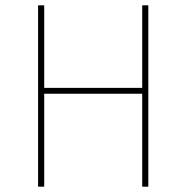

<svg xmlns="http://www.w3.org/2000/svg" viewBox="-20 -701 700 721"><path d="M514 -349H146V0H123V-681H146V-371H514V-681H537V0H514Z"/></svg>

Font: Fira Sans Thin
Style: Regular
Weight: 100
Designer: bBox Type GmbH & Carrois Corporate GbR & Edenspiekermann AG
Foundry: bBox Type GmbH & Carrois Corporate GbR & Edenspiekermann AG
Version: Version 4.301